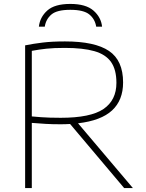

<svg xmlns="http://www.w3.org/2000/svg" viewBox="-20 -958 745 978"><path d="M108 0V-727Q150 -735.5 197.5 -741.2Q245 -747 311 -747Q463.5 -747 535.2 -698.5Q607 -650 607 -538Q607 -447.5 550.8 -395.5Q494.5 -343.5 377.5 -330L657 0H612.5L337 -326.5Q313.5 -325 288 -325Q245.5 -325 212.5 -327Q179.5 -329 142 -332V0ZM289 -358Q441.5 -358 507.2 -402.8Q573 -447.5 573 -536Q573 -603 545.8 -642Q518.5 -681 460.5 -697.5Q402.5 -714 310 -714Q254 -714 216.8 -710Q179.5 -706 142 -699V-365Q169 -362.5 190 -361Q211 -359.5 233.8 -358.8Q256.5 -358 289 -358ZM178 -822Q183.5 -871 221 -904.5Q258.5 -938 338 -938Q417.5 -938 456.2 -904Q495 -870 500 -822H470Q464 -860.5 435.2 -884.2Q406.5 -908 338 -908Q270 -908 242 -884.2Q214 -860.5 208 -822Z"/></svg>

Font: Encode Sans Expanded Expanded Thin
Style: Regular
Weight: 100
Width: 7
Designer: Multiple Designers
Foundry: Impallari Type
Version: Version 3.000; ttfautohint (v1.8.3) -l 8 -r 50 -G 200 -x 14 